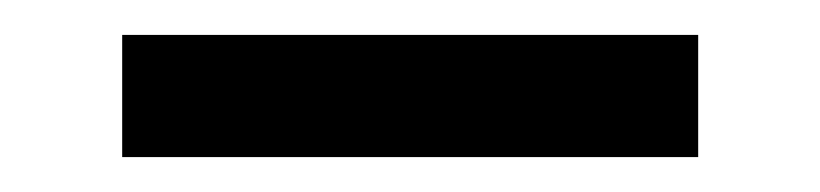

<svg xmlns="http://www.w3.org/2000/svg" viewBox="-20 -423 470 110"><path d="M50 -403H380V-333H50Z"/></svg>

Font: SpoqaHanSansJP-Regular
Style: Regular
Weight: 400
Designer: [Source Han Sans]
Ryoko NISHIZUKA  (kana & ideographs); Paul D. Hunt (Latin, Greek & Cyrillic); Wenlong ZHANG  (bopomofo
Foundry: Spoqa (http://bi.spoqa.com)
Version: Version 1.002.20150607